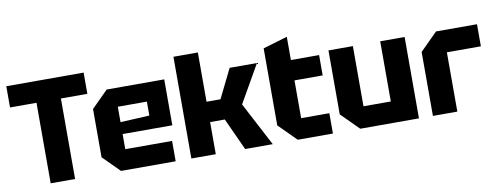

<svg xmlns="http://www.w3.org/2000/svg" viewBox="-59 -1000 3372 1301"><g transform="rotate(-10 1627.0 -350.0)"><path d="M202 0V-554H20V-700H552V-554H370V0Z M572 -114V-446L686 -560H1082V-244H740V-140H1062V0H686ZM740 -326 940 -336V-432H740Z M1170 0V-700H1338V-361H1434L1532 -560H1720L1572 -301L1730 0H1540L1439 -221H1338V0Z M1782 -650 1950 -700V-540H2144V-400H1950V-140H2144V0H1902L1782 -120Z M2736 -560V0H2332L2212 -120V-560H2380V-146H2568V-560Z M2832 0V-440L2952 -560H3234V-408H3000V0Z"/></g></svg>

Font: Tektur
Style: Bold
Weight: 700
Designer: Adam Jagosz
Foundry: Adam Jagosz
Version: Version 1.005;gftools[0.9.30]